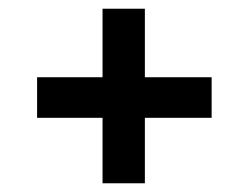

<svg xmlns="http://www.w3.org/2000/svg" viewBox="-20 -489 570 440"><path d="M215 -69V-219H65V-312H215V-469H312V-312H465V-219H312V-69Z"/></svg>

Font: Faustina Light
Style: Bold
Weight: 700
Version: Version 1.200